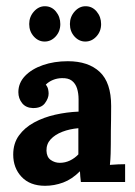

<svg xmlns="http://www.w3.org/2000/svg" viewBox="-20 -584 433 616"><path d="M239.5 0Q238 -10.6 237.6 -17.8Q237.3 -24.9 236.5 -34.5Q210.9 -8.8 182.4 1.7Q154 12.1 124.7 12.1Q76.3 12.1 49.3 -16.5Q22.4 -45.1 22.4 -88Q22.4 -123.9 40.7 -149.2Q59 -174.6 89.5 -191.1Q119.9 -207.6 157.1 -216Q194.4 -224.4 232.1 -225.9V-265.1Q232.1 -284.6 227.2 -300.3Q222.2 -316.1 210.5 -325.1Q198.8 -334.1 177.9 -333.3Q163.2 -333 149.8 -327.5Q136.4 -322 126.9 -312.4Q132.7 -305.5 134.4 -297.6Q136 -289.7 136 -283.8Q136 -268.8 124.1 -252.8Q112.2 -236.9 85.4 -237.3Q63.1 -238 51 -253Q38.9 -268.1 38.9 -288.2Q38.9 -317.9 60.3 -340.3Q81.8 -362.7 117.7 -375.1Q153.6 -387.6 197.7 -387.6Q263.3 -387.6 300 -353.3Q336.6 -319 336.6 -244.2Q336.6 -218.6 336.3 -200.6Q335.9 -182.6 335.7 -164.6Q335.5 -146.7 335.5 -121Q335.5 -110.4 335 -91.1Q334.4 -71.9 332.6 -55Q345.1 -56.1 359.4 -56.7Q373.7 -57.2 381.4 -57.2V0ZM231.4 -172.7Q203.2 -170.2 179.9 -161.2Q156.6 -152.2 142.6 -137.1Q128.7 -122.1 129.1 -100.5Q129.8 -79.9 142.8 -70.8Q155.8 -61.6 172 -61.6Q188.9 -61.6 204.3 -68.9Q219.7 -76.3 231.4 -88.7Q231.4 -96.1 231.4 -103.4Q231.4 -110.7 231.4 -118.1Q231.4 -131.6 231.4 -145.4Q231.4 -159.1 231.4 -172.7ZM253.8 -450.7Q233.6 -450.7 218.9 -467Q204.3 -483.3 204.3 -506.8Q204.3 -529.9 219.3 -546.9Q234.3 -564 254.5 -564Q276.1 -564 290.2 -546.9Q304.4 -529.9 304.4 -506.8Q304.4 -483.3 289.3 -467Q274.3 -450.7 253.8 -450.7ZM123.2 -450.7Q103 -450.7 88.4 -467Q73.7 -483.3 73.7 -506.8Q73.7 -529.9 88.7 -546.9Q103.8 -564 123.9 -564Q145.6 -564 159.5 -546.9Q173.5 -529.9 173.5 -506.8Q173.5 -483.3 158.6 -467Q143.7 -450.7 123.2 -450.7Z"/></svg>

Font: Parastoo
Style: Regular
Weight: 400
Foundry: Saber Rastikerdar (saber.rastikerdar@gmail.com)
Version: Version 3.000